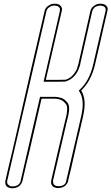

<svg xmlns="http://www.w3.org/2000/svg" viewBox="-20 -815 598 1031"><path d="M465 -754Q469 -772 482.5 -782Q496 -792 507 -794L519 -795Q541 -795 550.5 -784.5Q560 -774 558 -764L556 -753L542 -693L521 -601L520 -596L493 -480Q492 -475 490 -467Q469 -379 416 -329Q447 -280 426 -191V-190Q426 -189 419 -159.5Q412 -130 405.5 -101Q399 -72 398 -71L361 93L346 154Q346 155 346 156.5Q346 158 344.5 162Q343 166 340.5 170Q338 174 333.5 179Q329 184 323.5 187Q318 190 309 192.5Q300 195 290 195Q288 195 285 194.5Q282 194 275 192Q268 190 263.5 186Q259 182 256 173.5Q253 165 255 154L298 -32L311 -86L315 -105L326 -151Q328 -159 332 -176Q336 -193 338 -201Q341 -221 340.5 -235Q340 -249 332.5 -258Q325 -267 318 -272.5Q311 -278 300.5 -281Q290 -284 284.5 -284.5Q279 -285 274 -285H203L167 -128L141 -16L140 -11Q132 22 125 51L115 94L101 155Q101 156 100.5 157.5Q100 159 98.5 163Q97 167 94.5 171Q92 175 87.5 180Q83 185 77.5 188Q72 191 63 193.5Q54 196 44 196Q42 196 39 195.5Q36 195 29 193Q22 191 17 187Q12 183 9.5 174.5Q7 166 9 155L17 120Q18 115 20 107Q22 99 23 94L48 -11L77 -137L101 -243L127 -356L151 -461L182 -594L205 -693L219 -754Q223 -772 236.5 -782Q250 -792 261 -794L273 -795Q295 -795 304.5 -784.5Q314 -774 313 -764L311 -753L297 -693L274 -594L226 -386H284Q324 -387 333 -387Q358 -395 375 -416Q392 -437 396 -455L401 -472ZM475 -754 411 -472Q411 -471 410.5 -468Q410 -465 407 -457Q404 -449 401 -441Q398 -433 391.5 -423Q385 -413 377.5 -405Q370 -397 358.5 -389.5Q347 -382 334 -378L333 -377H331Q320 -377 282 -376H214L301 -753V-754Q300 -755 302 -762Q304 -769 296.5 -777Q289 -785 270 -785Q266 -785 260 -784Q254 -783 243 -775Q232 -767 229 -754L19 155Q16 168 23.5 176Q31 184 36.5 185Q42 186 46 186Q58 186 66.5 183Q75 180 79.5 176Q84 172 87 166.5Q90 161 90.5 159.5Q91 158 91 156V155L195 -295H276Q281 -295 287.5 -294Q294 -293 305.5 -290Q317 -287 325 -281Q333 -275 341.5 -264.5Q350 -254 351 -238.5Q352 -223 348 -201Q346 -192 342 -175.5Q338 -159 336 -151L265 154Q264 162 266 168.5Q268 175 271.5 178Q275 181 280.5 182.5Q286 184 288.5 184.5Q291 185 292 185Q332 185 336 155V154L416 -191Q436 -277 407 -322L403 -329L410 -335Q460 -382 480 -467L546 -753V-754Q547 -755 547 -756Q547 -757 547.5 -760.5Q548 -764 547.5 -766.5Q547 -769 545 -773Q543 -777 540 -779Q537 -781 531 -783Q525 -785 516 -785Q515 -785 512.5 -784.5Q510 -784 503.5 -782.5Q497 -781 492 -778Q487 -775 482 -768.5Q477 -762 475 -754Z"/></svg>

Font: Soda Fountain
Style: OutlineOblique
Weight: 400
Version: Version 1.0